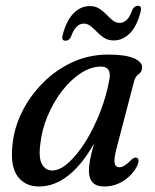

<svg xmlns="http://www.w3.org/2000/svg" viewBox="-20 -650 549 679"><path d="M392 -125Q382.5 -87.5 385.5 -73Q388.5 -58.5 402 -58.5Q419.5 -58.5 444.5 -85Q456 -95.5 463.5 -92Q475.5 -87.5 465 -63Q447.5 -30 416.5 -10.2Q385.5 9.5 348.5 9.5Q294.5 9.5 294.5 -46Q294.5 -61.5 298.2 -83Q302 -104.5 312.5 -142.5Q271 -68.5 221.8 -29.5Q172.5 9.5 118 9.5Q69 9.5 42.5 -26Q16 -61.5 24 -136.5Q29.5 -197 57.8 -254Q86 -311 131.8 -357Q177.5 -403 236.2 -430Q295 -457 362.5 -457Q423.5 -457 453.8 -443.8Q484 -430.5 482.5 -410.5Q481.5 -395 470.2 -387.5Q459 -380 454.5 -363.5ZM122.5 -140.5Q116 -90.5 128.8 -68.8Q141.5 -47 164.5 -47Q192 -47 223.2 -75.5Q254.5 -104 283.8 -151.2Q313 -198.5 335.2 -256.2Q357.5 -314 367.5 -372.5Q373.5 -414.5 337 -414.5Q301.5 -414.5 265.8 -391.2Q230 -368 199.5 -328.5Q169 -289 148.5 -240.2Q128 -191.5 122.5 -140.5ZM382 -507Q362.5 -507 348.5 -516Q334.5 -525 323.2 -536.8Q312 -548.5 300.8 -557.5Q289.5 -566.5 276 -566.5Q247 -566.5 231 -520Q224.5 -506 211.5 -506Q196 -506 202 -527.5Q215 -577.5 240.2 -603Q265.5 -628.5 297.5 -628.5Q317 -628.5 331 -619.5Q345 -610.5 356.2 -598.8Q367.5 -587 378.5 -578Q389.5 -569 403.5 -569Q432.5 -569 448 -615.5Q455 -629.5 468 -629.5Q483 -629.5 477 -607.5Q464 -557 439 -532Q414 -507 382 -507Z"/></svg>

Font: Fraunces 72pt Soft
Style: Italic
Weight: 400
Italic angle: -16°
Version: Version 1.000;[b76b70a41]